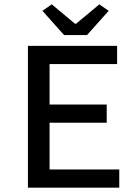

<svg xmlns="http://www.w3.org/2000/svg" viewBox="-20 -867 640 887"><path d="M109 0V-655H521V-571H209V-384H473V-300H209V-84H531V0ZM276 -705 176 -817 219 -847 327 -757H331L439 -847L482 -817L382 -705Z"/></svg>

Font: SauceCodePro Nerd Font Mono
Style: Regular
Weight: 500
Monospace: yes
Designer: Paul D. Hunt, Teo Tuominen
Foundry: Adobe Systems Incorporated
Version: Version 2.030;PS 1.000;hotconv 16.6.51;makeotf.lib2.5.65220;